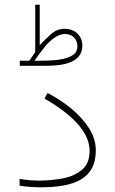

<svg xmlns="http://www.w3.org/2000/svg" viewBox="-20 -795 489 814"><path d="M64 -537.6V-516.1H178.2C259.3 -516.1 329.1 -534.2 329.1 -601.6C329.1 -644 297.9 -672.9 253.4 -672.9C231.4 -672.9 211.9 -665 195.3 -649.4C178.2 -633.8 162.6 -618.7 148.4 -603.5V-774.9H129.4V-574.2C121.6 -563 111.8 -547.9 104.5 -537.6ZM126 -537.1C135.7 -551.3 147.5 -567.4 161.1 -585.4C188 -620.6 221.2 -650.9 255.9 -650.9C286.6 -650.9 308.1 -629.9 308.1 -599.1C308.1 -582 301.3 -569.3 288.1 -561C260.7 -543.5 217.3 -538.6 177.7 -538.1ZM144.5 -29.3C120.1 -29.3 92.8 -31.7 63 -36.6V-7.8C91.3 -3.4 121.1 -1 151.9 -1C291 -1 386.2 -34.2 386.2 -157.2C386.2 -189 377 -220.2 358.4 -250C321.3 -309.6 256.3 -361.8 181.6 -400.9L168.5 -377C199.7 -359.9 230 -339.4 259.3 -316.4C317.9 -270 359.9 -214.8 359.9 -155.8C359.9 -120.6 349.6 -94.2 328.6 -76.2C307.6 -58.1 280.8 -45.4 248 -39.1C215.3 -32.7 180.7 -29.3 144.5 -29.3Z"/></svg>

Font: Vazirmatn Thin
Style: Regular
Weight: 100
Designer: Saber Rastikerdar
Foundry: Saber Rastikerdar
Version: Version 33.003